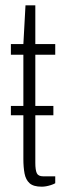

<svg xmlns="http://www.w3.org/2000/svg" viewBox="-20 -692 245 723"><path d="M21 -258V-293H181V-258ZM137 11Q106 11 91.5 -2Q77 -15 72.5 -38.5Q68 -62 68 -93V-486H21V-526H68L76 -672H113V-526H188V-486H113V-79Q113 -52 118.5 -40Q124 -28 143 -28H188V-2Q181 2 171.5 5Q162 8 153.5 9.5Q145 11 137 11Z"/></svg>

Font: Archivo Condensed Thin
Style: Regular
Weight: 250
Width: 3
Designer: Hector Gatti
Foundry: Omnibus-Type
Version: Version 2.001